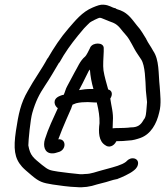

<svg xmlns="http://www.w3.org/2000/svg" viewBox="-20 -664 706 820"><path d="M593 -152V-151L592 -150C581 -130 567 -120 540 -120H538C529 -118 494 -117 482 -117C474 -117 469 -117 461 -116C461 -125 462 -138 462 -146C465 -182 455 -212 451 -243C461 -258 461 -277 442 -282C435 -308 426 -337 422 -363C419 -385 422 -418 423 -444V-460C422 -472 411 -478 398 -478C386 -478 372 -474 365 -461V-460C360 -449 348 -426 344 -423C321 -404 311 -375 298 -354C288 -336 276 -313 267 -296C260 -284 258 -271 252 -259C246 -259 235 -254 235 -254C201 -240 213 -211 227 -202C208 -160 186 -115 172 -70C163 -41 170 -11 200 -9C205 -9 212 -9 218 -11L228 -14C265 -22 264 -73 229 -69C238 -94 253 -130 263 -153L285 -203V-204C287 -209 288 -213 290 -217L305 -223C321 -227 338 -228 355 -228C366 -228 380 -226 394 -226C395 -224 394 -223 394 -221V-220L395 -219C401 -194 406 -165 405 -138C400 -100 401 -60 431 -43C444 -33 466 -38 477 -61C494 -61 516 -62 531 -64C546 -64 566 -70 580 -75C624 -91 649 -135 660 -184C670 -220 664 -262 662 -295C656 -350 661 -408 634 -447C624 -466 614 -478 605 -496V-497L587 -526C580 -537 574 -545 565 -555C546 -578 530 -606 494 -620C486 -623 476 -625 473 -629H472C458 -631 447 -643 421 -644C409 -645 395 -640 376 -632C330 -613 301 -575 272 -542C239 -504 210 -460 184 -415H183C158 -368 125 -324 99 -276C68 -223 59 -177 48 -105C37 -30 41 11 74 48C82 57 96 69 115 85C148 113 162 117 205 124C223 127 282 135 306 135C336 138 367 133 393 124L416 118C439 113 460 104 479 101H481L482 100C499 94 534 78 549 66C554 62 566 54 569 39C573 23 562 12 547 12C532 12 524 21 518 27C500 41 467 49 438 57L416 63C392 69 369 79 345 79H344C338 80 332 80 322 80C301 78 246 72 228 69C191 63 188 63 159 40C123 10 109 2 101 -43C101 -63 110 -156 118 -182C132 -231 148 -262 172 -298C193 -329 213 -364 232 -396L234 -397C257 -439 283 -475 313 -512L339 -543C349 -554 358 -562 364 -568C369 -572 400 -588 406 -588C412 -588 417 -585 425 -582C428 -580 463 -567 463 -567C489 -556 497 -536 518 -514C537 -493 549 -460 567 -434L583 -410C600 -384 601 -322 603 -277C604 -259 607 -246 608 -228L606 -203C604 -182 604 -163 593 -152ZM319 -282C327 -297 339 -320 347 -337L359 -361C360 -363 362 -364 364 -367C366 -338 371 -312 379 -284H368C350 -284 334 -282 317 -279C317 -279 319 -280 319 -282Z"/></svg>

Font: Stray Cat
Style: BdObl
Weight: 700
Version: Version 1.0